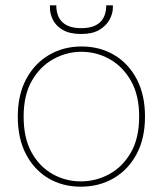

<svg xmlns="http://www.w3.org/2000/svg" viewBox="-20 -691 613 723"><path d="M284 12Q216 12 162.5 -19.5Q109 -51 78 -110Q47 -169 47 -252Q47 -334 78.5 -393Q110 -452 164.5 -484Q219 -516 287 -516Q356 -516 410 -484Q464 -452 495 -393Q526 -334 526 -252Q526 -169 494 -110Q462 -51 407.5 -19.5Q353 12 284 12ZM284 -8Q341 -8 391 -35Q441 -62 472.5 -116Q504 -170 504 -252Q504 -333 473 -387Q442 -441 392.5 -468.5Q343 -496 287 -496Q231 -496 181 -468.5Q131 -441 100 -387Q69 -333 69 -252Q69 -170 99.5 -116Q130 -62 179 -35Q228 -8 284 -8ZM286 -563Q243 -563 217 -578Q191 -593 179.5 -616Q168 -639 168 -661V-671H192Q192 -629 215.5 -607Q239 -585 286 -585Q333 -585 356.5 -607Q380 -629 380 -671H405V-662Q405 -640 392.5 -617Q380 -594 354 -578.5Q328 -563 286 -563Z"/></svg>

Font: DM Sans Thin
Style: Regular
Weight: 100
Designer: Colophon Foundry, Jonny Pinhorn
Foundry: Colophon Foundry
Version: Version 4.004; ttfautohint (v1.8.4.7-5d5b)